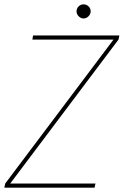

<svg xmlns="http://www.w3.org/2000/svg" viewBox="-25 -863 569 883"><path d="M-5 0 -1 -19 497 -681H124L127 -700H524L520 -681L22 -19H414L410 0ZM359 -778Q347 -778 337 -788Q327 -798 327 -811Q327 -824 336.5 -833.5Q346 -843 359 -843Q373 -843 382.5 -833.5Q392 -824 392 -811Q392 -798 382 -788Q372 -778 359 -778Z"/></svg>

Font: DM Sans Thin
Style: Italic
Weight: 250
Italic angle: -10°
Designer: Colophon Foundry, Jonny Pinhorn
Foundry: Colophon Foundry
Version: Version 4.004;gftools[0.9.30]